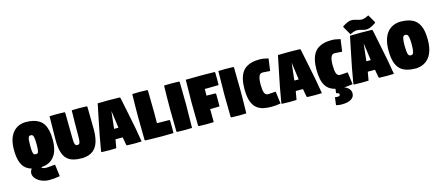

<svg xmlns="http://www.w3.org/2000/svg" viewBox="-60 -1454 5362 2336"><g transform="rotate(-15 2621.0 -286.5)"><path d="M229.5 -303Q229.5 -281.2 230.1 -264.4Q230.7 -247.6 232.3 -235.2Q233.9 -222.9 235.5 -214.1Q237.1 -205.3 240.2 -199.6Q243.4 -193.8 246 -190.7Q248.5 -187.5 253.1 -185.9Q257.6 -184.3 261.1 -184Q264.6 -183.6 270.5 -183.6Q277.3 -183.6 281.1 -184.1Q284.9 -184.6 289.7 -186.9Q294.4 -189.2 297 -194Q299.6 -198.7 302.4 -207.2Q305.2 -215.6 306.5 -228.4Q307.9 -241.2 308.7 -259.6Q309.6 -278.1 309.6 -303Q309.6 -334.2 307.6 -356.1Q305.7 -377.9 302.5 -390.7Q299.3 -403.6 293.7 -410.5Q288.1 -417.5 282.2 -419.7Q276.4 -421.9 267.6 -421.9Q256.6 -421.9 250.2 -418.2Q243.9 -414.6 238.8 -402.3Q233.6 -390.1 231.6 -366.3Q229.5 -342.5 229.5 -303ZM25.4 -303Q25.4 -438.2 82.6 -512.9Q139.9 -587.6 244.1 -592.8Q298.8 -592.8 340.8 -583.4Q382.8 -574 415.9 -553Q449 -532 470.2 -498.3Q491.5 -464.6 502.6 -416Q513.7 -367.4 513.7 -303Q513.7 -162.8 456.7 -91.1Q399.7 -19.3 294.4 -13.7Q294.2 -12.9 294.2 -12V-11.7Q294.2 -3.4 310.4 2.8Q326.7 9 353.5 9Q362.8 9 376.2 7.8L461.9 0L481.4 150.4Q412.4 163.1 347.7 163.1Q297.4 163.1 252.6 144.3Q207.8 125.5 181.2 94.6Q154.5 63.7 154.5 29.5Q154.5 -0.2 176 -27.1Q124.8 -41.5 92.2 -73.6Q59.6 -105.7 42.5 -162.4Q25.4 -219 25.4 -303Z M545.9 -289.3Q545.9 -429.7 549.8 -585.9Q596.2 -588.1 635.3 -588.1Q675.5 -588.1 735.4 -585.9Q739.3 -585.9 742.2 -583Q745.1 -580.1 745.1 -576.2Q749 -392.6 749 -259.8Q749 -227.8 751.2 -207.8Q753.4 -187.7 758.8 -177.4Q764.2 -167 770.8 -163.6Q777.3 -160.2 788.1 -160.2Q802.5 -160.2 809.8 -166.7Q817.1 -173.3 821.2 -195.2Q825.2 -217 825.2 -260Q825.2 -429.7 829.1 -585.9Q875.7 -588.1 914.6 -588.1Q954.8 -588.1 1014.6 -585.9Q1018.6 -585.9 1021.5 -583Q1024.4 -580.1 1024.4 -576.2Q1028.3 -392.6 1028.3 -289.3Q1028.3 -226.6 1018.8 -177.7Q1009.3 -128.9 991.5 -94.6Q973.6 -60.3 946.7 -37.6Q919.7 -14.9 886.2 -3.7Q852.8 7.6 810.5 9.8Q776.1 9.8 748.5 7Q720.9 4.2 695.1 -2.4Q669.2 -9 649.4 -20.1Q629.6 -31.2 612.4 -47.7Q595.2 -64.2 583.3 -86.8Q571.3 -109.4 562.6 -138.9Q554 -168.5 549.9 -205.9Q545.9 -243.4 545.9 -289.3Z M1044.7 -8.1Q1044.7 -12 1049.3 -38.6Q1062.3 -118.9 1078.9 -205Q1095.5 -291 1121.8 -418.6Q1148.2 -546.1 1156.2 -585.9Q1205.1 -588.1 1290.5 -588.1Q1370.1 -588.1 1429.7 -585.9Q1433.6 -585.9 1437 -583.1Q1440.4 -580.3 1441.2 -576.2Q1451.9 -521.7 1477.7 -398.2Q1503.4 -274.7 1521.6 -179.8Q1539.8 -85 1552.7 0Q1506.6 2.2 1467.8 2.2Q1405.5 2.2 1372.1 0Q1367.9 -0.2 1364.6 -3.1Q1361.3 -5.9 1360.6 -9.8Q1349.6 -65.9 1342.8 -107.4H1252.2Q1244.4 -55.2 1233.4 0Q1186.5 2.2 1152.6 2.2Q1112.1 2.2 1052.7 0Q1049.1 0 1046.9 -2.3Q1044.7 -4.6 1044.7 -8.1ZM1268.6 -234.4H1323.5Q1317.6 -274.4 1307.6 -348.5Q1297.6 -422.6 1293.2 -453.4Q1288.3 -413.6 1280.3 -339.2Q1272.2 -264.9 1268.6 -234.4Z M1587.9 -293Q1587.9 -429.7 1591.8 -585.9Q1638.2 -588.1 1677.2 -588.1Q1717.5 -588.1 1777.3 -585.9Q1781.2 -585.9 1784.2 -583Q1787.1 -580.1 1787.1 -576.2Q1791 -392.6 1791 -293Q1791 -228 1790.3 -166.3H1794.4Q1883.5 -166.3 1943.4 -164.1Q1947.3 -164.1 1950.2 -161.1Q1953.1 -158.2 1953.1 -154.3Q1954.1 -94.7 1954.1 -69.8Q1954.1 -31.5 1953.1 2Q1906.7 4.2 1809.1 4.2Q1784.9 4.2 1706.2 2.6Q1627.4 1 1601.6 0Q1597.7 0 1594.7 -2.9Q1591.8 -5.9 1591.8 -9.8Q1587.9 -193.4 1587.9 -293Z M1988.3 -293Q1988.3 -429.7 1992.2 -585.9Q2038.6 -588.1 2077.6 -588.1Q2117.9 -588.1 2177.7 -585.9Q2181.6 -585.9 2184.6 -583Q2187.5 -580.1 2187.5 -576.2Q2191.4 -392.6 2191.4 -293Q2191.4 -156.2 2187.5 0Q2141.1 2.2 2102.1 2.2Q2061.8 2.2 2002 0Q1998 0 1995.1 -2.9Q1992.2 -5.9 1992.2 -9.8Q1988.3 -193.4 1988.3 -293Z M2261.7 -293Q2261.7 -429.7 2265.6 -585.9Q2312 -588.1 2468.3 -588.1Q2565.2 -588.1 2625 -585.9Q2628.9 -585.9 2631.8 -583Q2634.8 -580.1 2634.8 -576.2Q2635.7 -516.6 2635.7 -491.7Q2635.7 -453.4 2634.8 -419.9Q2588.1 -417.7 2492.7 -417.7Q2474.6 -417.7 2460 -418Q2460 -405.3 2459.6 -377.3Q2459.2 -349.4 2459 -334Q2538.8 -333 2568.4 -332Q2572.3 -332 2575.2 -329.1Q2578.1 -326.2 2578.1 -322.3Q2579.1 -262.7 2579.1 -237.8Q2579.1 -199.5 2578.1 -166Q2542.5 -164.3 2459.7 -163.8Q2460.9 -27.1 2460.9 0Q2414.6 2.2 2375.5 2.2Q2335.2 2.2 2275.4 0Q2271.5 0 2268.6 -2.9Q2265.6 -5.9 2265.6 -9.8Q2261.7 -193.4 2261.7 -293Z M2671.9 -293Q2671.9 -429.7 2675.8 -585.9Q2722.2 -588.1 2761.2 -588.1Q2801.5 -588.1 2861.3 -585.9Q2865.2 -585.9 2868.2 -583Q2871.1 -580.1 2871.1 -576.2Q2875 -392.6 2875 -293Q2875 -156.2 2871.1 0Q2824.7 2.2 2785.6 2.2Q2745.4 2.2 2685.5 0Q2681.6 0 2678.7 -2.9Q2675.8 -5.9 2675.8 -9.8Q2671.9 -193.4 2671.9 -293Z M2925.8 -293.2Q2925.8 -361.1 2938.1 -412.5Q2950.4 -463.9 2972.7 -497.9Q2994.9 -532 3028.7 -553.3Q3062.5 -574.7 3102.8 -583.7Q3143.1 -592.8 3194.3 -592.8Q3221.7 -592.8 3246 -588.7Q3270.3 -584.7 3305.7 -576.2L3284.7 -423.1L3194.6 -429.2Q3183.1 -429.9 3174.1 -427.2Q3165 -424.6 3156.5 -415.8Q3147.9 -407 3142.3 -392Q3136.7 -377 3133.3 -352.1Q3129.9 -327.1 3129.9 -293.2Q3129.9 -259 3132.9 -234.3Q3136 -209.5 3141.2 -194.2Q3146.5 -179 3154.9 -170.4Q3163.3 -161.9 3172.6 -159.1Q3181.9 -156.2 3194.6 -157.2L3284.7 -163.1L3304.7 -8.8Q3246.3 2 3192.4 2Q3163.8 2 3139.9 -0.1Q3116 -2.2 3092.7 -7.2Q3069.3 -12.2 3050.3 -20.3Q3031.2 -28.3 3013.8 -40.8Q2996.3 -53.2 2982.9 -69.7Q2969.5 -86.2 2958.5 -108.2Q2947.5 -130.1 2940.4 -157.5Q2933.3 -184.8 2929.6 -218.9Q2925.8 -252.9 2925.8 -293.2Z M3315.2 -8.1Q3315.2 -12 3319.8 -38.6Q3332.8 -118.9 3349.4 -205Q3366 -291 3392.3 -418.6Q3418.7 -546.1 3426.8 -585.9Q3475.6 -588.1 3561 -588.1Q3640.6 -588.1 3700.2 -585.9Q3704.1 -585.9 3707.5 -583.1Q3710.9 -580.3 3711.7 -576.2Q3722.4 -521.7 3748.2 -398.2Q3773.9 -274.7 3792.1 -179.8Q3810.3 -85 3823.2 0Q3777.1 2.2 3738.3 2.2Q3676 2.2 3642.6 0Q3638.4 -0.2 3635.1 -3.1Q3631.8 -5.9 3631.1 -9.8Q3620.1 -65.9 3613.3 -107.4H3522.7Q3514.9 -55.2 3503.9 0Q3457 2.2 3423.1 2.2Q3382.6 2.2 3323.2 0Q3319.6 0 3317.4 -2.3Q3315.2 -4.6 3315.2 -8.1ZM3539.1 -234.4H3594Q3588.1 -274.4 3578.1 -348.5Q3568.1 -422.6 3563.7 -453.4Q3558.8 -413.6 3550.8 -339.2Q3542.7 -264.9 3539.1 -234.4Z M3833 -293.2Q3833 -361.1 3845.3 -412.5Q3857.7 -463.9 3879.9 -497.9Q3902.1 -532 3935.9 -553.3Q3969.7 -574.7 4010 -583.7Q4050.3 -592.8 4101.6 -592.8Q4128.9 -592.8 4153.2 -588.7Q4177.5 -584.7 4212.9 -576.2L4191.9 -423.1L4101.8 -429.2Q4090.3 -429.9 4081.3 -427.2Q4072.3 -424.6 4063.7 -415.8Q4055.2 -407 4049.6 -392Q4043.9 -377 4040.5 -352.1Q4037.1 -327.1 4037.1 -293.2Q4037.1 -259 4040.2 -234.3Q4043.2 -209.5 4048.5 -194.2Q4053.7 -179 4062.1 -170.4Q4070.6 -161.9 4079.8 -159.1Q4089.1 -156.2 4101.8 -157.2L4191.9 -163.1L4211.9 -8.8Q4155.5 1.7 4104 2Q4182.9 34.4 4182.9 99.4Q4182.9 142.6 4142.9 168.9Q4103 195.3 4027.3 195.3Q4012.9 195.3 4002.4 194.6Q3991.9 193.8 3986.7 193Q3981.4 192.1 3970.3 190.1Q3959.2 188 3951.2 186.5L3963.9 88.9L3987.1 92Q4012 95.2 4023.1 84.4Q4034.2 73.5 4024.5 60.5Q4014.9 47.6 3989.7 45.9L3996.3 -8.1Q3956.5 -17.3 3927.4 -36.5Q3898.2 -55.7 3876.5 -88.9Q3854.7 -122.1 3843.9 -173.1Q3833 -224.1 3833 -293.2Z M4222.4 -8.1Q4222.4 -12 4227.1 -38.6Q4240 -118.9 4256.6 -205Q4273.2 -291 4299.6 -418.6Q4325.9 -546.1 4334 -585.9Q4382.8 -588.1 4468.3 -588.1Q4547.9 -588.1 4607.4 -585.9Q4611.3 -585.9 4614.7 -583.1Q4618.2 -580.3 4618.9 -576.2Q4629.6 -521.7 4655.4 -398.2Q4681.2 -274.7 4699.3 -179.8Q4717.5 -85 4730.5 0Q4684.3 2.2 4645.5 2.2Q4583.3 2.2 4549.8 0Q4545.7 -0.2 4542.4 -3.1Q4539.1 -5.9 4538.3 -9.8Q4527.3 -65.9 4520.5 -107.4H4429.9Q4422.1 -55.2 4411.1 0Q4364.3 2.2 4330.3 2.2Q4289.8 2.2 4230.5 0Q4226.8 0 4224.6 -2.3Q4222.4 -4.6 4222.4 -8.1ZM4446.3 -234.4H4501.2Q4495.4 -274.4 4485.4 -348.5Q4475.3 -422.6 4470.9 -453.4Q4466.1 -413.6 4458 -339.2Q4450 -264.9 4446.3 -234.4ZM4283.2 -711.7Q4283.2 -717.5 4288.1 -720.2Q4327.1 -744.6 4352.8 -754.3Q4378.4 -763.9 4401.4 -764.6Q4423.8 -764.6 4463.7 -752Q4503.7 -739.3 4524.4 -739.3Q4557.4 -739.3 4613 -767.8Q4635.3 -731.4 4654.5 -696.5Q4656 -693.6 4661.3 -684.4Q4666.5 -675.3 4668.7 -670.8Q4670.9 -666.3 4670.9 -664.3Q4670.9 -658.7 4666 -655.5Q4595.7 -607.4 4546.9 -607.4Q4525.9 -607.4 4490 -618.2Q4454.1 -628.9 4433.6 -628.9Q4398.2 -628.9 4345 -601.3Q4327.4 -629.9 4305.2 -669.7Q4303 -673.8 4299.3 -680.2Q4295.7 -686.5 4293.2 -690.8Q4290.8 -695.1 4288.2 -699.7Q4285.6 -704.3 4284.4 -707.4Q4283.2 -710.4 4283.2 -711.7Z M4740.2 -293.2Q4740.2 -364.3 4755.6 -419.8Q4771 -475.3 4799.9 -512.5Q4828.9 -549.6 4870 -569.8Q4911.1 -590.1 4962.9 -592.8Q5010.5 -592.8 5047.9 -586.3Q5085.2 -579.8 5116.3 -565.3Q5147.5 -550.8 5169.4 -527.6Q5191.4 -504.4 5206.7 -471.2Q5221.9 -438 5229.1 -393.8Q5236.3 -349.6 5236.3 -293.2Q5236.3 -222.2 5220.7 -166.6Q5205.1 -111.1 5175.7 -74.1Q5146.2 -37.1 5105 -17Q5063.7 3.2 5011.7 5.9Q4964.4 5.9 4927.1 -0.6Q4889.9 -7.1 4859 -21.5Q4828.1 -35.9 4806.3 -59Q4784.4 -82 4769.4 -115.2Q4754.4 -148.4 4747.3 -192.5Q4740.2 -236.6 4740.2 -293.2ZM4944.3 -293.2Q4944.3 -259 4946.7 -235.1Q4949 -211.2 4952.5 -197.4Q4956.1 -183.6 4962.2 -176Q4968.3 -168.5 4974.4 -166.3Q4980.5 -164.1 4989.3 -164.1Q4998 -164.1 5003.9 -166.3Q5009.8 -168.5 5015.6 -176Q5021.5 -183.6 5024.8 -197.4Q5028.1 -211.2 5030.2 -235.1Q5032.2 -259 5032.2 -293.2Q5032.2 -321.5 5030.8 -342.9Q5029.3 -364.3 5026.1 -378.2Q5022.9 -392.1 5019.3 -401Q5015.6 -409.9 5009.9 -414.3Q5004.2 -418.7 4998.9 -420.3Q4993.7 -421.9 4986.3 -421.9Q4979 -421.9 4974 -420.4Q4969 -418.9 4963.9 -414.4Q4958.7 -409.9 4955.4 -401Q4952.1 -392.1 4949.5 -378.1Q4946.8 -364 4945.6 -342.9Q4944.3 -321.8 4944.3 -293.2Z"/></g></svg>

Font: Digitalt
Style: Medium
Weight: 500
Designer: gluk
Foundry: gluk
Version: Version 0.60